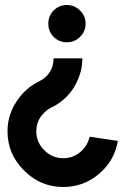

<svg xmlns="http://www.w3.org/2000/svg" viewBox="-20 -533 501 767"><path d="M173 -438Q173 -407 194 -386Q216 -364 247 -364Q278 -364 300 -386Q322 -408 322 -438Q322 -469 300 -491Q278 -513 247 -513Q216 -513 194 -491Q173 -470 173 -438ZM233 214Q313 214 375 162Q437 110 451 30L338 13Q330 50 300 75Q271 99 233 99Q188 99 157 67Q125 36 125 -9Q125 -40 142 -66Q151 -78 162 -88Q173 -98 188 -105Q215 -118 237 -138Q259 -158 276 -185Q292 -212 300.5 -240.5Q309 -269 309 -300H194Q194 -270 180 -247Q165 -222 138 -209Q109 -195 86 -174.5Q63 -154 45 -126Q28 -100 19 -70.5Q10 -41 10 -9Q10 83 76 148Q141 214 233 214Z"/></svg>

Font: Unageo
Style: SemiBold
Weight: 600
Designer: Richard Sepsi
Foundry: Richard Sepsi
Version: Version 2.000